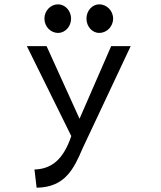

<svg xmlns="http://www.w3.org/2000/svg" viewBox="-20 -664 744 886"><path d="M438 -512C472 -512 502 -541 502 -578C502 -615 472 -644 438 -644C406 -644 379 -615 379 -578C379 -541 406 -512 438 -512ZM248 -512C280 -512 308 -541 308 -578C308 -615 280 -644 248 -644C214 -644 185 -615 185 -578C185 -541 214 -512 248 -512ZM139 118 149 202H153C280 199 321 115 361 21L583 -451H493L347 -116L195 -451H104L309 -36C272 73 218 114 144 118Z"/></svg>

Font: Charger Monospace
Style: Regular
Weight: 400
Designer: Jasper
Foundry: Cannot Into Space Fonts
Version: Version 0.980